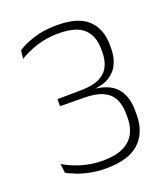

<svg xmlns="http://www.w3.org/2000/svg" viewBox="-124 -736 729 834"><g transform="rotate(-20 241.0 -319.0)"><path d="M225 9.5Q185 9.5 150.8 2.5Q116.5 -4.5 90.8 -14.8Q65 -25 49 -34L44 -76.5Q76 -56.5 122.8 -41.8Q169.5 -27 223 -27Q280 -27 316 -43.8Q352 -60.5 369.2 -91.5Q386.5 -122.5 386.5 -165.5V-183Q386.5 -225.5 371.8 -254Q357 -282.5 324 -297.2Q291 -312 236 -312L128 -313V-345.5L239 -347Q292 -347.5 323 -363Q354 -378.5 367.5 -406.2Q381 -434 381 -470.5V-483.5Q381 -546 345.8 -579.2Q310.5 -612.5 230 -612.5Q172 -612.5 126.5 -597.2Q81 -582 47.5 -561L52 -599Q78.5 -617.5 125.2 -633Q172 -648.5 235 -648.5Q333 -648.5 377.8 -606Q422.5 -563.5 422.5 -487.5V-474.5Q422.5 -434.5 408.5 -403.2Q394.5 -372 363.8 -353Q333 -334 282.5 -331L280 -328.5L281 -334Q359.5 -328.5 393.8 -289.8Q428 -251 428 -184V-163.5Q428 -83.5 378.8 -37Q329.5 9.5 225 9.5Z"/></g></svg>

Font: Anek Gujarati Medium ExtraLight
Style: Regular
Weight: 250
Version: Version 1.003